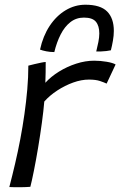

<svg xmlns="http://www.w3.org/2000/svg" viewBox="-20 -792 510 813"><path d="M172 -441.5Q195.5 -467.5 229.8 -488.8Q264 -510 302.8 -522.5Q341.5 -535 378.5 -535Q405 -535 431.5 -530.5Q458 -526 469.5 -519L431.5 -438Q421 -443 403.2 -449Q385.5 -455 356.5 -455Q324.5 -455 289.8 -442.5Q255 -430 222.8 -409Q190.5 -388 167.5 -362Q164.5 -325 157.5 -273.2Q150.5 -221.5 141.5 -167.5Q132.5 -113.5 123.5 -68.8Q114.5 -24 108.5 -1Q91.5 0.5 65.5 0.8Q39.5 1 19.5 0Q32 -48 44 -99.2Q56 -150.5 66 -203.2Q76 -256 83.5 -309Q91 -362 95.5 -413.5Q100 -465 100 -514Q111 -517 126 -520.5Q141 -524 154.5 -526.8Q168 -529.5 173.5 -529.5Q173.5 -511 173.2 -484Q173 -457 172 -441.5ZM149.5 -582Q162 -639.5 190.2 -682.2Q218.5 -725 257.8 -748.5Q297 -772 341.5 -772Q405 -772 433.5 -743.5Q462 -715 462 -661Q462 -641.5 458.2 -620Q454.5 -598.5 449.5 -579Q440.5 -577 429.8 -575.8Q419 -574.5 408 -574.2Q397 -574 387.5 -574Q392.5 -594 396.5 -614Q400.5 -634 400.5 -650.5Q400.5 -682.5 386 -700Q371.5 -717.5 335.5 -717.5Q302.5 -717.5 278 -698.2Q253.5 -679 236.8 -646Q220 -613 210 -571.5Q192 -571.5 175.8 -574.8Q159.5 -578 149.5 -582Z"/></svg>

Font: Grandstander Thin Light
Style: Italic
Weight: 300
Italic angle: -15°
Version: Version 1.200